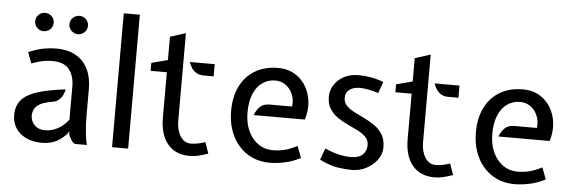

<svg xmlns="http://www.w3.org/2000/svg" viewBox="-49 -915 3235 1083"><g transform="rotate(5 1568.5 -373.5)"><path d="M214 10Q162 10 124.2 -8.8Q86.5 -27.5 66.2 -59.5Q46 -91.5 46 -132Q46 -182.5 72.5 -215.8Q99 -249 159.8 -269.5Q220.5 -290 323 -302Q321 -290 314.2 -273.5Q307.5 -257 292.5 -243Q277.5 -229 251 -225Q207 -218 184.2 -204.5Q161.5 -191 153.2 -173.8Q145 -156.5 145 -138Q145 -107.5 167 -84.8Q189 -62 227 -62Q261 -62 295.5 -79Q330 -96 359 -134V-321Q359 -380.5 330.2 -417.8Q301.5 -455 233 -455Q206 -455 179.5 -449.5Q153 -444 117 -431L94 -493Q143 -514 180.5 -520.5Q218 -527 251 -527Q347 -527 400 -471.2Q453 -415.5 453 -314V-171Q453 -111 457.8 -68.8Q462.5 -26.5 469 0H401Q387 -8.5 379 -22Q371 -35.5 365 -51L364 -69L353 -51Q315 -13 282.5 -1.5Q250 10 214 10ZM170 -618Q149 -618 133.5 -633.2Q118 -648.5 118 -670Q118 -692 133.5 -707Q149 -722 170 -722Q192 -722 207.5 -707Q223 -692 223 -670Q223 -648.5 207.5 -633.2Q192 -618 170 -618ZM365 -618Q343.5 -618 327.8 -633.2Q312 -648.5 312 -670Q312 -692 327.8 -707Q343.5 -722 365 -722Q386 -722 401.5 -707Q417 -692 417 -670Q417 -648.5 401.5 -633.2Q386 -618 365 -618Z M612 0V-758H703V0Z M1052 11Q970.5 11 926.8 -42.5Q883 -96 883 -191V-448H791V-493L883 -517V-649L971 -677V-180Q971 -128.5 993.2 -93.8Q1015.5 -59 1052 -59Q1071.5 -59 1089.8 -62.5Q1108 -66 1134 -74L1156 -11Q1118 1.5 1097 6.2Q1076 11 1052 11ZM1091 -448Q1067.5 -448 1051.2 -457.2Q1035 -466.5 1024.2 -482.2Q1013.5 -498 1007 -517H1148V-448Z M1505 10Q1450 10 1405.2 -10.5Q1360.5 -31 1328.8 -67.8Q1297 -104.5 1280 -154.2Q1263 -204 1263 -263Q1263 -344 1292.8 -403.2Q1322.5 -462.5 1377.5 -494.8Q1432.5 -527 1508 -527Q1559.5 -527 1599 -504.2Q1638.5 -481.5 1662.8 -442.2Q1687 -403 1692.8 -353.2Q1698.5 -303.5 1682 -250H1392Q1402.5 -278.5 1421.8 -297.8Q1441 -317 1477 -317H1604Q1608.5 -355.5 1595.2 -386.8Q1582 -418 1556.2 -436.5Q1530.5 -455 1498 -455Q1456 -455 1424 -432.5Q1392 -410 1374 -366.8Q1356 -323.5 1356 -262Q1356 -202.5 1376.8 -157.5Q1397.5 -112.5 1433.5 -87.2Q1469.5 -62 1515 -62Q1549.5 -62 1580.5 -69.2Q1611.5 -76.5 1654 -98L1679 -32Q1631 -7.5 1586 1.2Q1541 10 1505 10Z M1970 10Q1932 10 1888.8 3.2Q1845.5 -3.5 1787 -32L1811 -98Q1849.5 -79.5 1888 -70.8Q1926.5 -62 1958 -62Q2003 -62 2025 -83Q2047 -104 2047 -137Q2047 -164.5 2029.5 -182.5Q2012 -200.5 1984.5 -214.5Q1957 -228.5 1926 -242.8Q1895 -257 1867.5 -275.8Q1840 -294.5 1822.5 -322.5Q1805 -350.5 1805 -392Q1805 -424 1823.2 -454.8Q1841.5 -485.5 1877.2 -505.8Q1913 -526 1965 -526Q1993.5 -526 2027.8 -520.5Q2062 -515 2104 -500L2081 -435Q2049.5 -445.5 2022.8 -450.2Q1996 -455 1975 -455Q1940.5 -455 1917.8 -439Q1895 -423 1895 -392Q1895 -365.5 1912.5 -347.5Q1930 -329.5 1957.5 -315.5Q1985 -301.5 2016 -286.8Q2047 -272 2074.5 -252.5Q2102 -233 2119.5 -204.2Q2137 -175.5 2137 -132Q2137 -94 2113.5 -61.8Q2090 -29.5 2052 -9.8Q2014 10 1970 10Z M2438 11Q2356.5 11 2312.8 -42.5Q2269 -96 2269 -191V-448H2177V-493L2269 -517V-649L2357 -677V-180Q2357 -128.5 2379.2 -93.8Q2401.5 -59 2438 -59Q2457.5 -59 2475.8 -62.5Q2494 -66 2520 -74L2542 -11Q2504 1.5 2483 6.2Q2462 11 2438 11ZM2477 -448Q2453.5 -448 2437.2 -457.2Q2421 -466.5 2410.2 -482.2Q2399.5 -498 2393 -517H2534V-448Z M2891 10Q2836 10 2791.2 -10.5Q2746.5 -31 2714.8 -67.8Q2683 -104.5 2666 -154.2Q2649 -204 2649 -263Q2649 -344 2678.8 -403.2Q2708.5 -462.5 2763.5 -494.8Q2818.5 -527 2894 -527Q2945.5 -527 2985 -504.2Q3024.5 -481.5 3048.8 -442.2Q3073 -403 3078.8 -353.2Q3084.5 -303.5 3068 -250H2778Q2788.5 -278.5 2807.8 -297.8Q2827 -317 2863 -317H2990Q2994.5 -355.5 2981.2 -386.8Q2968 -418 2942.2 -436.5Q2916.5 -455 2884 -455Q2842 -455 2810 -432.5Q2778 -410 2760 -366.8Q2742 -323.5 2742 -262Q2742 -202.5 2762.8 -157.5Q2783.5 -112.5 2819.5 -87.2Q2855.5 -62 2901 -62Q2935.5 -62 2966.5 -69.2Q2997.5 -76.5 3040 -98L3065 -32Q3017 -7.5 2972 1.2Q2927 10 2891 10Z"/></g></svg>

Font: Expletus Sans
Style: Regular
Weight: 400
Designer: Jasper de Waard
Foundry: Designtown
Version: Version 7.500